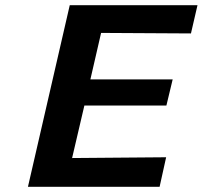

<svg xmlns="http://www.w3.org/2000/svg" viewBox="-20 -715 776 735"><path d="M87 0 247 -695H736L711 -587L367 -589L326 -411H641L617 -311H303L256 -110L616 -113L591 0Z"/></svg>

Font: Coval
Style: ExtraBold Italic
Weight: 800
Foundry: Context Ltd
Version: Version 001.000